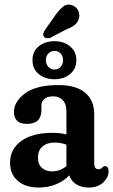

<svg xmlns="http://www.w3.org/2000/svg" viewBox="-20 -830 508 860"><path d="M25 -100.5Q25 -163 75.8 -199Q126.5 -235 214.5 -235Q248 -235 277.5 -228V-332Q277.5 -364 261.5 -381.2Q245.5 -398.5 218 -398.5Q193.5 -398.5 179.5 -387.5Q165.5 -376.5 165.5 -359V-336.5Q165.5 -275 100.5 -275Q70 -275 56.2 -289.5Q42.5 -304 42.5 -328.5Q42.5 -375.5 92.8 -412.2Q143 -449 241.5 -449Q321.5 -449 361.8 -414.5Q402 -380 402 -319V-96Q402 -86 406.5 -79Q411 -72 421.5 -72Q432 -72 439 -80.5Q445 -86 450.5 -86Q458 -86 462.2 -79.5Q466.5 -73 466.5 -63Q466.5 -36 442.5 -13Q418.5 10 377 10Q344 10 320.8 -5Q297.5 -20 290.5 -45Q266.5 -19 230.8 -4.5Q195 10 153.5 10Q94 10 59.5 -20.2Q25 -50.5 25 -100.5ZM150 -124.5Q150 -93.5 167.8 -78Q185.5 -62.5 213.5 -62.5Q249.5 -62.5 277.5 -86V-182Q252.5 -191.5 225 -191.5Q190.5 -191.5 170.2 -173.8Q150 -156 150 -124.5ZM228 -762Q246 -787.5 263.8 -801.2Q281.5 -815 304.5 -806Q323 -799 330.8 -781.5Q338.5 -764 333 -746Q328 -728.5 314 -717.8Q300 -707 275.5 -697.5L205 -660.5Q197 -658 189 -659Q181 -660 176 -666.5Q172 -674 174.5 -681.5Q177 -689 181.5 -696ZM223.5 -475Q182.5 -475 154 -497.8Q125.5 -520.5 125.5 -560.5Q125.5 -600 154 -622.8Q182.5 -645.5 223.5 -645.5Q266 -645.5 294 -622.2Q322 -599 322 -560.5Q322 -521.5 294 -498.2Q266 -475 223.5 -475ZM224.5 -602Q207.5 -602 196.5 -590.2Q185.5 -578.5 185.5 -560.5Q185.5 -542.5 196.5 -530.5Q207.5 -518.5 224.5 -518.5Q241 -518.5 251.8 -530.5Q262.5 -542.5 262.5 -560.5Q262.5 -578 251.8 -590Q241 -602 224.5 -602Z"/></svg>

Font: Fraunces 144pt S100 SemiBold
Style: Regular
Weight: 600
Version: Version 1.000; ttfautohint (v1.8.3)